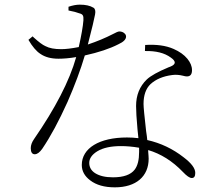

<svg xmlns="http://www.w3.org/2000/svg" viewBox="-20 -782 941 824"><path d="M473 22C564 22 618 -25 618 -101C618 -108 617 -118 616 -132C616 -135 616 -137 616 -138C670 -122 720 -91 765 -44C781 -27 794 -18 803 -18C813 -18 818 -25 818 -40C818 -60 801 -82 768 -107C722 -143 670 -168 612 -181C611 -190 610 -203 607 -220C600 -283 596 -321 596 -336C596 -373 606 -402 626 -421C649 -442 680 -455 719 -460C734 -462 749 -461 765 -457C772 -455 778 -454 782 -454C797 -454 804 -463 804 -481C804 -498 797 -514 784 -530C770 -547 750 -561 725 -572C691 -587 650 -592 603 -589L602 -563C649 -564 686 -555 713 -535C736 -519 736 -506 711 -496C709 -495 706 -494 703 -493C658 -474 627 -457 610 -441C579 -411 564 -373 564 -327C564 -306 566 -273 570 -228C572 -211 573 -198 574 -189C558 -191 542 -192 525 -192C406 -192 331 -146 331 -74C331 -48 343 -26 367 -8C393 12 428 22 473 22ZM465 -21C432 -21 407 -27 388 -39C371 -50 363 -65 363 -83C363 -102 375 -119 398 -133C423 -148 457 -155 499 -155C522 -155 548 -153 577 -148V-130C577 -96 571 -71 558 -54C541 -32 510 -21 465 -21ZM129 -120C140 -120 150 -128 161 -143C197 -196 233 -263 270 -345C301 -416 326 -483 344 -544C403 -557 451 -573 488 -592C510 -602 521 -613 521 -625C521 -630 519 -635 514 -639C509 -644 501 -647 492 -647C487 -647 478 -643 465 -636C432 -619 396 -604 357 -591C375 -660 385 -703 388 -720C391 -735 388 -745 381 -749C366 -758 347 -762 322 -762C308 -762 292 -759 274 -753V-737C295 -733 310 -729 320 -725C336 -721 339 -715 338 -695C336 -668 329 -629 318 -580C287 -574 262 -571 243 -571C214 -571 192 -575 175 -584C163 -589 146 -602 125 -621C123 -623 121 -625 120 -626L102 -611C119 -582 136 -562 153 -551C173 -537 199 -530 231 -530C252 -530 278 -532 307 -537C278 -434 217 -317 126 -185C117 -172 112 -159 112 -146C112 -129 118 -120 129 -120Z"/></svg>

Font: AllPunType ExtraLight
Style: Regular
Weight: 280
Version: 1.0